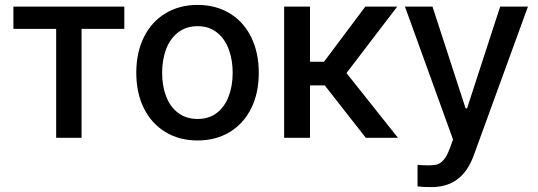

<svg xmlns="http://www.w3.org/2000/svg" viewBox="-20 -557 2175 776"><path d="M34.2 -530.3H482.4V-440.4H309.6V0H207V-440.4H34.2Z M530.8 -262.7Q530.8 -344.7 561.5 -406.7Q592.3 -468.8 648.4 -502.9Q704.6 -537.1 778.8 -537.1Q852.5 -537.1 908.7 -502.9Q964.8 -468.8 995.4 -406.5Q1025.9 -344.2 1025.9 -262.7Q1025.9 -181.2 995.4 -119.4Q964.8 -57.6 908.7 -23.4Q852.5 10.7 778.8 10.7Q704.6 10.7 648.4 -23.4Q592.3 -57.6 561.5 -119.4Q530.8 -181.2 530.8 -262.7ZM920.4 -262.7Q920.4 -314.9 904.5 -357.7Q888.7 -400.4 856.7 -425.8Q824.7 -451.2 778.8 -451.2Q731.9 -451.2 699.5 -425.8Q667 -400.4 651.1 -357.7Q635.3 -314.9 635.3 -262.7Q635.3 -210.4 651.1 -168.2Q667 -126 699.5 -101.1Q731.9 -76.2 778.8 -76.2Q825.2 -76.2 856.9 -101.1Q888.7 -126 904.5 -168.2Q920.4 -210.4 920.4 -262.7Z M1128.4 -530.3H1232.9V-307.6H1289.6L1456.5 -530.3H1585.4L1380.4 -261.7L1588.4 0H1458.5L1292.5 -211.9H1232.9V0H1128.4Z M1667.5 196.3V109.4Q1690.9 111.3 1714.4 111.3Q1734.4 111.3 1747.6 107.4Q1760.7 103.5 1773.7 88.4Q1786.6 73.2 1798.3 42L1811 6.8L1616.7 -530.3H1728L1861.8 -119.1H1867.7L2001.5 -530.3H2113.8L1895 70.3Q1872.1 134.3 1829.8 166.7Q1787.6 199.2 1723.1 199.2Q1688 199.2 1667.5 196.3Z"/></svg>

Font: Pretendard Medium
Style: Regular
Weight: 500
Designer: Base glyphs from Inter by Rasmus Andersson; Hangeul glyphs from Noto Sans CJK(Source Han Sans) by Jang Soo-young and Kan
Foundry: Kil Hyung-jin
Version: Version 1.309